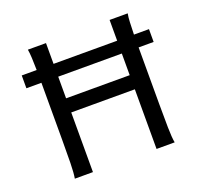

<svg xmlns="http://www.w3.org/2000/svg" viewBox="-123 -855 1053 997"><g transform="rotate(-20 403.0 -356.5)"><path d="M51.3 -598.1H133.8Q133.3 -636.2 131.8 -665.3Q130.4 -694.3 127 -712.9H227.1V-598.1H578.6V-712.9H678.7Q674.8 -694.3 673.6 -665.3Q672.4 -636.2 671.4 -598.1H754.4V-527.3H671.4V-212.4Q671.4 -140.1 672.4 -84.7Q673.3 -29.3 678.7 0H578.6V-329.6H227.1V0H127Q132.3 -29.3 133.3 -84.7Q134.3 -140.1 134.3 -212.4V-527.3H51.3ZM578.6 -407.7V-527.3H227.1V-407.7Z"/></g></svg>

Font: Andika FrenchTight
Style: Regular
Weight: 400
Designer: Victor Gaultney, Annie Olsen, Julie Remington, Don Collingsworth, Eric Hays, Becca Hirsbrunner
Foundry: SIL International
Version: Version 5.000 ; Dig1 Dig4Opn Dig7 LnSpcTght